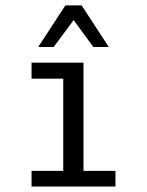

<svg xmlns="http://www.w3.org/2000/svg" viewBox="-20 -684 540 704"><path d="M219.7 -664.1H279.3L378.9 -511.7H322.3L250 -610.4L176.8 -511.7H120.1ZM95.7 -454.1H286.1V-57.6H403.3V0H95.7V-57.6H211.9V-395.5H95.7Z"/></svg>

Font: BabelStone Irk Bitig
Style: Regular
Weight: 400
Designer: Andrew West
Foundry: BabelStone
Version: Version 1.03 June 7, 2023